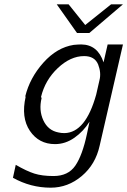

<svg xmlns="http://www.w3.org/2000/svg" viewBox="-20 -685 590 890"><path d="M243 -665H298L375 -569L495 -665H550L394 -532H337ZM99 -237Q98 -238 97 -238Q118 -324 181 -394.5Q244 -465 322 -477Q344 -479 357 -479Q433 -478 460 -396L479 -479H550L442 -10Q423 77 359 131Q295 185 215 185Q122 185 40 139L53 79Q103 108 139 119.5Q175 131 228 131Q296 131 329 83Q362 35 383 -64L395 -121Q367 -76 325 -46.5Q283 -17 235 -17Q160 -17 118.5 -78.5Q77 -140 99 -237ZM170 -235Q172 -233 173 -231Q159 -174 181 -127Q203 -80 251 -71Q263 -68 279 -68Q377 -70 426 -247L441 -313Q450 -347 435 -386Q419 -425 370 -425Q307 -425 248 -369.5Q189 -314 170 -235Z"/></svg>

Font: Coval
Style: ExtraLight Italic
Weight: 200
Foundry: Context Ltd
Version: Version 001.000